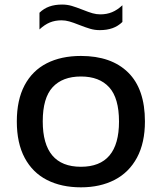

<svg xmlns="http://www.w3.org/2000/svg" viewBox="-20 -792 692 822"><path d="M52 -272Q52 -364 85.2 -426.8Q118.5 -489.5 180 -521Q241.5 -552.5 326.5 -552.5Q456.5 -552.5 528.5 -481.8Q600.5 -411 600.5 -272Q600.5 -180.5 566.5 -117.2Q532.5 -54 470.8 -22Q409 10 326.5 10Q243 10 181.2 -21.5Q119.5 -53 85.8 -116Q52 -179 52 -272ZM489.5 -271.5Q489.5 -372 447.5 -418.2Q405.5 -464.5 326.5 -464.5Q247.5 -464.5 205.2 -418.5Q163 -372.5 163 -272.5Q163 -78 326.5 -78Q489.5 -78 489.5 -271.5ZM318.5 -685.5Q293.5 -695.5 276.8 -700.2Q260 -705 243.5 -705Q216 -705 193.5 -695.8Q171 -686.5 149 -666V-737.5Q167.5 -755.5 191.2 -764Q215 -772.5 246 -772.5Q267.5 -772.5 287 -766.8Q306.5 -761 334.5 -750Q359.5 -740 376.2 -735.2Q393 -730.5 409.5 -730.5Q437 -730.5 459.5 -739.8Q482 -749 504 -769.5V-698Q485.5 -680 461.8 -671.5Q438 -663 407 -663Q385.5 -663 366 -668.8Q346.5 -674.5 318.5 -685.5Z"/></svg>

Font: Encode Sans Expanded Medium
Style: Regular
Weight: 500
Width: 7
Designer: Multiple Designers
Foundry: Impallari Type
Version: Version 2.000